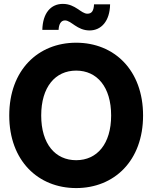

<svg xmlns="http://www.w3.org/2000/svg" viewBox="-20 -960 787 992"><path d="M373.5 11.7C569.8 11.7 719.2 -128.9 719.2 -363.3C719.2 -598.1 569.8 -739.3 373.5 -739.3C176.8 -739.3 27.8 -598.1 27.8 -363.3C27.8 -129.9 176.8 11.7 373.5 11.7ZM373.5 -132.3C265.6 -132.3 192.9 -216.3 192.9 -363.3C192.9 -510.7 265.6 -595.2 373.5 -595.2C481.4 -595.2 554.2 -510.7 554.2 -363.3C554.2 -216.3 481.4 -132.3 373.5 -132.3ZM442.9 -802.7C502.9 -802.7 547.4 -850.6 548.8 -937.5H465.8C464.4 -905.8 455.1 -889.2 431.6 -889.2C398.4 -889.2 370.1 -939.9 304.7 -939.9C242.7 -939.9 200.7 -892.6 198.7 -805.7H282.7C284.2 -835.4 294.9 -854.5 315.9 -854.5C348.1 -854.5 377.9 -802.7 442.9 -802.7Z"/></svg>

Font: Raveo Display
Style: Bold
Weight: 700
Designer: Jakub Foglar, Rasmus Andersson (Inter)
Foundry: Jakubfoglar.com
Version: Version 1.100;Glyphs 3.2.3 (3260)